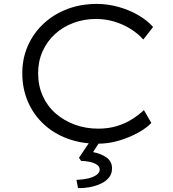

<svg xmlns="http://www.w3.org/2000/svg" viewBox="-20 -725 885 982"><path d="M479 10Q396 10 325.5 -16Q255 -42 203 -90.5Q151 -139 122.5 -205.5Q94 -272 94 -351Q94 -427 123 -492Q152 -557 204 -605Q256 -653 325 -679Q394 -705 475 -705Q531 -705 586.5 -689.5Q642 -674 688 -647Q734 -620 763 -587L713 -523Q684 -555 645.5 -578.5Q607 -602 563 -615Q519 -628 471 -628Q410 -628 356 -608Q302 -588 261.5 -551Q221 -514 198 -463Q175 -412 175 -351Q175 -287 198.5 -234.5Q222 -182 264.5 -145Q307 -108 362.5 -87.5Q418 -67 483 -67Q534 -67 577 -80Q620 -93 655 -115Q690 -137 716 -162L754 -96Q728 -69 684 -45Q640 -21 587.5 -5.5Q535 10 479 10ZM379 237 371 195Q402 194 429 188Q456 182 473 170Q490 158 490 142Q490 127 475 117Q460 107 437.5 102.5Q415 98 395 98L384 82L449 -15H500L456 53Q498 61 525.5 81Q553 101 553 137Q553 164 537 183.5Q521 203 494.5 215Q468 227 437.5 232.5Q407 238 379 237Z"/></svg>

Font: Lexend Giga Light
Style: Regular
Weight: 300
Version: Version 1.007